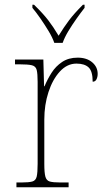

<svg xmlns="http://www.w3.org/2000/svg" viewBox="-20 -786 445 806"><path d="M49 0V-20H71Q101 -20 115.5 -24Q130 -28 134 -44.5Q138 -61 138 -98V-442Q138 -477 134 -492.5Q130 -508 114 -512Q98 -516 61 -516H43V-536H162L165 -424H167Q179 -453 196.5 -480.5Q214 -508 241 -526Q268 -544 306 -544Q344 -544 367 -524.5Q390 -505 390 -476Q390 -463 385 -453Q380 -443 369 -443Q369 -487 352 -503Q335 -519 301 -519Q262 -519 231.5 -486Q201 -453 183.5 -399.5Q166 -346 166 -284V-98Q166 -61 170.5 -44.5Q175 -28 189 -24Q203 -20 233 -20H268V0ZM208 -606Q200 -629 184 -655.5Q168 -682 150 -708Q132 -734 116 -753V-766H123Q161 -729 182.5 -701Q204 -673 226 -636Q249 -673 270 -701Q291 -729 328 -766H335V-753Q320 -734 301.5 -708Q283 -682 267 -655.5Q251 -629 243 -606Z"/></svg>

Font: Noto Serif Tamil Thin
Style: Italic
Weight: 100
Italic angle: -12°
Designer: Indian Type Foundry, Tom Grace, and the Monotype Design Team
Foundry: Monotype Imaging Inc.
Version: Version 2.003; ttfautohint (v1.8.4.7-5d5b)